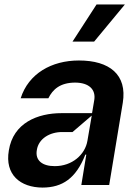

<svg xmlns="http://www.w3.org/2000/svg" viewBox="-20 -821 610 852"><path d="M397.7 -636.4 534.1 -801.1H408.4L301.8 -636.4ZM169 11.4C256.7 11 317.1 -29.1 358.7 -134.9H362.9L340.9 0H464.5L524.9 -365.1C545.1 -490.1 465.6 -552.6 330.3 -552.6C208.5 -552.6 106.5 -494.3 71.7 -384.9H194.6C213.8 -424 246.4 -454.2 313.2 -454.5C375.7 -454.2 405.5 -423.3 398.4 -377.8L388.5 -318.9H253.6C146.7 -318.9 38.7 -275.9 19.2 -153.4C0.7 -45.8 70 11 169 11.4ZM223 -83.8C169.4 -83.5 134.9 -108 143.5 -155.5C151.3 -206 201 -235.1 255.7 -235.1H301.8L387.1 -308.2L367.9 -196C357.6 -134.9 300.1 -83.5 223 -83.8Z"/></svg>

Font: Riot Sans 2.0
Style: Bold Italic
Weight: 600
Italic angle: -9.39999°
Designer: Rasmus Andersson
Foundry: rsms
Version: Version 3.006;hotconv 1.0.109;makeotfexe 2.5.65596